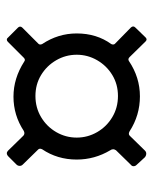

<svg xmlns="http://www.w3.org/2000/svg" viewBox="38 -662 460 577"><g transform="rotate(-90 268.5 -373.0)"><path d="M268 -183Q211 -183 163 -214Q154 -219 149 -213L105 -168Q101 -164 96 -164Q90 -164 85 -168L62 -193Q58 -197 58 -202Q58 -207 62 -210L106 -255Q109 -260 109 -263Q109 -268 106 -272Q78 -319 78 -373Q78 -431 109 -477Q113 -485 107 -490L63 -535Q59 -539 59 -544Q59 -550 63 -554L87 -578Q92 -583 97 -583Q101 -583 105 -579L150 -533Q156 -528 164 -532Q211 -563 267 -563Q322 -563 372 -531Q378 -526 384 -532L432 -580Q435 -583 438.5 -583Q442 -583 444 -580L475 -549Q480 -543 475 -537L426 -488Q422 -484 425 -477Q457 -429 457 -373Q457 -313 425 -269Q422 -262 426 -258L475 -210Q481 -203 475 -197L445 -166Q439 -160 433 -166L386 -214Q380 -220 374 -216Q325 -183 268 -183ZM269 -249Q304 -249 332 -266Q360 -283 376.5 -311.5Q393 -340 393 -373Q393 -406 376.5 -434.5Q360 -463 332 -480Q304 -497 269 -497Q234 -497 205.5 -480Q177 -463 160.5 -434.5Q144 -406 144 -373Q144 -340 160.5 -311.5Q177 -283 205.5 -266Q234 -249 269 -249Z"/></g></svg>

Font: Libre Franklin
Style: Regular
Weight: 400
Designer: Pablo Impallari, Rodrigo Fuenzalida
Foundry: Impallari Type
Version: Version 1.001; ttfautohint (v1.4.1)